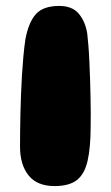

<svg xmlns="http://www.w3.org/2000/svg" viewBox="-20 -617 374 647"><path d="M164 10Q105 10 76.2 -26Q47.5 -62 47.5 -122.5Q47.5 -145.5 47.8 -173.8Q48 -202 48.8 -233.2Q49.5 -264.5 50.8 -297.5Q52 -330.5 54 -363.5Q56 -396.5 58.8 -427Q61.5 -457.5 65.5 -484Q76 -541.5 100.8 -569.2Q125.5 -597 179.5 -597Q223.5 -597 245.5 -570.8Q267.5 -544.5 274 -504Q276 -486 278 -461.8Q280 -437.5 281.2 -409Q282.5 -380.5 283.5 -351Q284.5 -321.5 285 -292.8Q285.5 -264 285.8 -238.2Q286 -212.5 285.5 -193Q285.5 -120 275.2 -75.2Q265 -30.5 239 -10.2Q213 10 164 10Z"/></svg>

Font: Gluten
Style: Bold
Weight: 700
Designer: Tyler Finck
Foundry: Etcetera Type Company
Version: Version 1.204